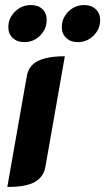

<svg xmlns="http://www.w3.org/2000/svg" viewBox="-20 -732 417 761"><path d="M86 -429Q93 -472 130.5 -490.5Q168 -509 237 -509L160 -71Q153 -31 118.5 -11Q84 9 9 9ZM13 -624Q13 -660 39.5 -686Q66 -712 102 -712Q131 -712 148 -696Q165 -680 165 -653Q165 -617 139 -591Q113 -565 76 -565Q48 -565 30.5 -581.5Q13 -598 13 -624ZM225 -624Q225 -660 251 -686Q277 -712 314 -712Q342 -712 359.5 -695.5Q377 -679 377 -653Q377 -617 351 -591Q325 -565 288 -565Q260 -565 242.5 -581.5Q225 -598 225 -624Z"/></svg>

Font: K2D ExtraBold
Style: Italic
Weight: 800
Italic angle: -10°
Designer: Katatrad Aksorn Co.,Ltd.
Foundry: Cadson Demak Co.,Ltd.
Version: Version 1.000; ttfautohint (v1.6)